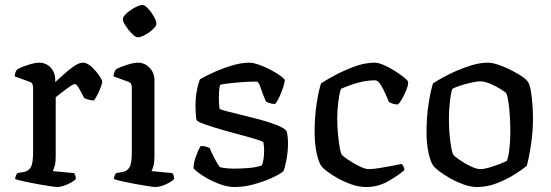

<svg xmlns="http://www.w3.org/2000/svg" viewBox="-20 -752 2217 772"><path d="M211 0Q203 0 180.5 -3.5Q158 -7 130 -12Q102 -17 77 -22.5Q52 -28 41 -32Q41 -39 44 -46Q47 -53 50 -56L78 -61Q94 -64 103.5 -79Q113 -94 113 -139V-400Q113 -408 110 -414.5Q107 -421 97 -424L39 -445Q40 -457 43.5 -464Q47 -471 50 -474Q67 -483 94 -491.5Q121 -500 137 -500Q165 -500 183.5 -480.5Q202 -461 202 -431V-422Q216 -434 236 -452.5Q256 -471 277 -485.5Q298 -500 314 -500Q330 -500 348 -483.5Q366 -467 378.5 -448.5Q391 -430 391 -423Q391 -418 386 -403.5Q381 -389 373 -373.5Q365 -358 358 -348Q346 -348 335.5 -351.5Q325 -355 319 -357Q310 -375 299 -394.5Q288 -414 282 -414Q275 -414 258.5 -402.5Q242 -391 225.5 -378Q209 -365 204 -361V-120Q204 -100 200 -85Q196 -70 192 -64L278 -56Q280 -53 282.5 -47Q285 -41 285 -33Q279 -25 265 -17.5Q251 -10 236 -5Q221 0 211 0Z M606 0Q598 0 575.5 -3.5Q553 -7 525.5 -12Q498 -17 473.5 -22.5Q449 -28 438 -32Q438 -39 441 -46Q444 -53 447 -56L475 -61Q491 -64 500.5 -79Q510 -94 510 -139V-400Q510 -408 507 -414.5Q504 -421 494 -424L436 -445Q437 -455 440.5 -463Q444 -471 447 -474Q464 -483 491 -491.5Q518 -500 534 -500Q562 -500 581.5 -479.5Q601 -459 601 -430V-120Q601 -100 597 -85Q593 -70 589 -64L673 -56Q676 -52 678 -46.5Q680 -41 680 -33Q674 -25 660.5 -17.5Q647 -10 632 -5Q617 0 606 0ZM534 -602Q525 -602 511 -616Q497 -630 485.5 -647.5Q474 -665 474 -675Q474 -685 489 -698.5Q504 -712 523 -722Q542 -732 552 -732Q562 -732 575.5 -717.5Q589 -703 599 -685Q609 -667 609 -657Q609 -648 595.5 -635Q582 -622 564 -612Q546 -602 534 -602Z M923 0Q898 0 870 -9.5Q842 -19 817.5 -32.5Q793 -46 776.5 -58.5Q760 -71 758 -77Q759 -99 768 -124Q777 -149 787 -165Q800 -165 809.5 -162Q819 -159 823 -157Q829 -142 840.5 -119Q852 -96 864 -80Q875 -77 890.5 -75.5Q906 -74 922 -74Q949 -74 980 -76.5Q1011 -79 1033 -87Q1037 -95 1039.5 -112Q1042 -129 1042 -145Q1042 -164 1039 -180Q1036 -184 1010 -192Q984 -200 946 -210Q908 -220 870 -231Q832 -242 804 -252Q776 -262 770 -269Q768 -281 767 -295.5Q766 -310 766 -327Q766 -356 771 -385Q776 -414 784 -433Q800 -443 834.5 -459Q869 -475 909 -487.5Q949 -500 982 -500Q998 -500 1022 -491.5Q1046 -483 1069.5 -470.5Q1093 -458 1108.5 -446.5Q1124 -435 1125 -430Q1125 -421 1118.5 -401Q1112 -381 1103 -361.5Q1094 -342 1086 -334Q1074 -334 1064 -337.5Q1054 -341 1049 -344Q1035 -377 1027.5 -400.5Q1020 -424 1011 -424Q987 -424 957 -422Q927 -420 901.5 -417Q876 -414 865 -411Q862 -401 861 -386Q860 -371 860 -359Q860 -330 863 -314Q867 -311 892 -304.5Q917 -298 952.5 -289.5Q988 -281 1025.5 -271Q1063 -261 1092 -249.5Q1121 -238 1132 -226Q1135 -217 1136.5 -203Q1138 -189 1138 -175Q1138 -142 1131.5 -108Q1125 -74 1119 -63Q1103 -50 1070.5 -35.5Q1038 -21 999 -10.5Q960 0 923 0Z M1452 0Q1424 0 1395 -10Q1366 -20 1340.5 -34Q1315 -48 1297 -61.5Q1279 -75 1274 -82Q1261 -98 1253 -137Q1245 -176 1245 -220Q1245 -281 1253 -334Q1261 -387 1271 -417Q1289 -429 1325 -448.5Q1361 -468 1404 -484Q1447 -500 1487 -500Q1501 -500 1523 -490.5Q1545 -481 1566.5 -467.5Q1588 -454 1603.5 -441.5Q1619 -429 1621 -423Q1622 -412 1615 -393.5Q1608 -375 1598.5 -357.5Q1589 -340 1580 -332Q1560 -332 1544 -342Q1538 -356 1529 -376.5Q1520 -397 1509.5 -413Q1499 -429 1489 -429Q1459 -429 1431.5 -422.5Q1404 -416 1382.5 -407.5Q1361 -399 1351 -395Q1345 -379 1340.5 -344.5Q1336 -310 1336 -276Q1336 -244 1339 -212.5Q1342 -181 1346 -158Q1350 -135 1355 -129Q1359 -124 1379.5 -110Q1400 -96 1424 -84Q1448 -72 1463 -72Q1479 -72 1507 -76.5Q1535 -81 1560.5 -86Q1586 -91 1595 -93Q1598 -90 1602 -83.5Q1606 -77 1606 -68Q1578 -44 1538.5 -22Q1499 0 1452 0Z M1899 0Q1873 0 1845 -10Q1817 -20 1792 -34Q1767 -48 1749 -61.5Q1731 -75 1724 -83Q1711 -99 1703 -137.5Q1695 -176 1695 -220Q1695 -281 1703 -333Q1711 -385 1721 -417Q1735 -426 1760 -440Q1785 -454 1816 -467.5Q1847 -481 1879.5 -490.5Q1912 -500 1941 -500Q1959 -500 1983 -492Q2007 -484 2032 -471.5Q2057 -459 2076 -446.5Q2095 -434 2102 -424Q2110 -413 2114.5 -386.5Q2119 -360 2121 -330Q2123 -300 2123 -277Q2123 -222 2115 -169.5Q2107 -117 2098 -85Q2081 -71 2049.5 -51Q2018 -31 1978.5 -15.5Q1939 0 1899 0ZM1912 -72Q1926 -72 1948 -78.5Q1970 -85 1990 -93Q2010 -101 2018 -105Q2025 -123 2028.5 -156Q2032 -189 2032 -220Q2032 -252 2030 -285.5Q2028 -319 2024 -344Q2020 -369 2016 -376Q2012 -382 1993.5 -393.5Q1975 -405 1951.5 -415Q1928 -425 1910 -425Q1898 -425 1875.5 -420Q1853 -415 1831.5 -408Q1810 -401 1799 -395Q1793 -380 1789 -343.5Q1785 -307 1785 -277Q1785 -224 1791 -181Q1797 -138 1803 -129Q1808 -123 1828 -109Q1848 -95 1872 -83.5Q1896 -72 1912 -72Z"/></svg>

Font: Texturina
Style: Regular
Weight: 400
Designer: Guillermo Torres Carreño
Foundry: Omnibus-Type
Version: Version 1.002; ttfautohint (v1.8.3)